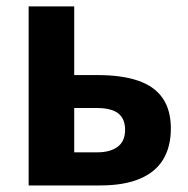

<svg xmlns="http://www.w3.org/2000/svg" viewBox="-20 -566 573 586"><path d="M206.5 -336.9H276.4Q352.1 -336.9 402.1 -319.6Q452.1 -302.2 476.8 -265.9Q501.5 -229.5 501.5 -173.8Q501.5 -118.2 478 -79.3Q454.6 -40.5 406.5 -20.3Q358.4 0 285.2 0H67.4V-546.4H206.5ZM361.8 -169.9Q361.8 -203.6 340.8 -220Q319.8 -236.3 276.4 -236.3H206.5V-101.1H277.8Q315.9 -101.1 338.9 -117.9Q361.8 -134.8 361.8 -169.9Z"/></svg>

Font: Open Sans SemiCondensed
Style: Bold
Weight: 700
Width: 4
Designer: Monotype Design Team
Foundry: Monotype Imaging Inc.
Version: Version 3.003